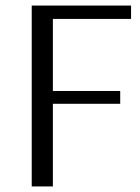

<svg xmlns="http://www.w3.org/2000/svg" viewBox="-20 -670 504 690"><path d="M94 0V-650H451V-602H170V-343H412V-297H170V0Z"/></svg>

Font: Arsenal SC
Style: Regular
Weight: 400
Designer: Andrij Shevchenko
Foundry: Stairsfor
Version: Version 2.001; ttfautohint (v1.8.4.7-5d5b)